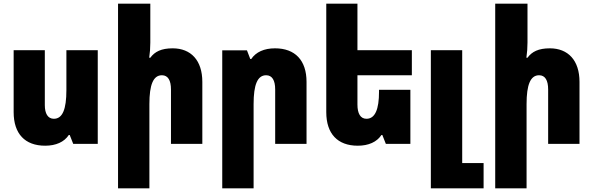

<svg xmlns="http://www.w3.org/2000/svg" viewBox="-20 -780 3215 1041"><path d="M510 -508H340V-292C340 -187 319 -136 272 -136C239 -136 223 -165 223 -210V-508H54V-172C54 -55 115 10 225 10C283 10 328 -10 353 -48H358L377 0H510Z M795 -760H620V241H790V-216C790 -321 811 -372 858 -372C891 -372 907 -344 907 -295V0H1077V-336C1077 -453 1015 -518 916 -518C855 -518 819 -500 795 -467H789C793 -494 795 -522 795 -549Z M1185 241H1355V-216C1355 -321 1376 -372 1423 -372C1456 -372 1472 -344 1472 -295V0H1642V-336C1642 -453 1580 -518 1471 -518C1412 -518 1368 -498 1342 -460H1337L1319 -507H1185Z M2205 -293H2035V-282C2035 -188 2014 -136 1967 -136C1934 -136 1918 -165 1918 -213V-372H2213V-508H1918V-760H1749V-172C1749 -55 1810 10 1920 10C1978 10 2023 -10 2048 -48H2053L2072 0H2205Z M2316 241H2602V104H2486V-508H2316Z M2840 -760H2665V241H2835V-216C2835 -321 2856 -372 2903 -372C2936 -372 2952 -344 2952 -295V0H3122V-336C3122 -453 3060 -518 2961 -518C2900 -518 2864 -500 2840 -467H2834C2838 -494 2840 -522 2840 -549Z"/></svg>

Font: Noto Sans Armenian Condensed Black
Style: Regular
Weight: 900
Width: 3
Designer: Monotype Design Team
Foundry: Monotype Imaging Inc.
Version: Version 2.008